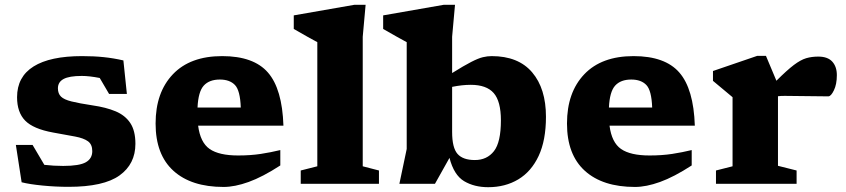

<svg xmlns="http://www.w3.org/2000/svg" viewBox="-20 -765 3522 799"><path d="M321.5 -531.5Q371 -531.5 411.8 -527.2Q452.5 -523 493.5 -513.5L508 -374H434L395 -440.5Q351.5 -449 320.5 -449Q268 -449 244.5 -436.2Q221 -423.5 221 -397.5Q221 -375.5 233.8 -363Q246.5 -350.5 277.8 -342.8Q309 -335 365 -326.5Q421 -318.5 461 -301.8Q501 -285 522.2 -253Q543.5 -221 543.5 -166.5Q543.5 -82.5 477.5 -35Q411.5 12.5 265.5 12.5Q211.5 12.5 157.5 7.2Q103.5 2 70 -6.5L46 -162H115.5L164.5 -79Q204 -74.5 243 -74.5Q310.5 -74.5 337.2 -89.8Q364 -105 364 -136Q364 -164 346.2 -177Q328.5 -190 292.5 -196.8Q256.5 -203.5 201 -213.5Q118.5 -228.5 84.8 -263Q51 -297.5 51 -360.5Q51 -445.5 119.8 -488.5Q188.5 -531.5 321.5 -531.5Z M904.5 -531.5Q1035.5 -531.5 1095 -463.2Q1154.5 -395 1159.5 -242H804.5Q813.5 -172 852.5 -145Q891.5 -118 971 -118Q1023 -118 1065.2 -124.5Q1107.5 -131 1146.5 -140.5V-76.5Q1072.5 -28.5 1014.8 -7.8Q957 13 910.5 13Q776 13 701.8 -54.2Q627.5 -121.5 627.5 -251Q627.5 -380.5 699.5 -456Q771.5 -531.5 904.5 -531.5ZM895 -434Q851 -434 828 -408.8Q805 -383.5 802 -317.5H982Q979.5 -388.5 957.8 -411.2Q936 -434 895 -434Z M1489.5 -73 1557 -55.5V0H1231.5V-55.5L1300.5 -73V-589.5Q1290.5 -595 1261 -611.2Q1231.5 -627.5 1202.5 -644.5V-701L1454.5 -745H1501.5L1489.5 -612Z M2252 -279Q2252 -181 2221.5 -116Q2191 -51 2136.8 -18.5Q2082.5 14 2011.5 14Q1953.5 14 1911.2 -11.2Q1869 -36.5 1850.5 -108L1790 0H1642L1672.5 -145V-589.5Q1662.5 -595 1633 -611.2Q1603.5 -627.5 1574.5 -644.5V-701L1826.5 -745H1873.5L1861.5 -612V-461Q1911 -492 1940.8 -507.2Q1970.5 -522.5 1989.5 -527Q2008.5 -531.5 2026 -531.5Q2137 -531.5 2194.5 -464Q2252 -396.5 2252 -279ZM1861.5 -216Q1861.5 -150 1884 -124.5Q1906.5 -99 1956 -99Q2006.5 -99 2035.5 -136Q2064.5 -173 2064.5 -264Q2064.5 -343.5 2034.5 -377.8Q2004.5 -412 1939 -412Q1903 -412 1861.5 -403.5Z M2616.5 -531.5Q2747.5 -531.5 2807 -463.2Q2866.5 -395 2871.5 -242H2516.5Q2525.5 -172 2564.5 -145Q2603.5 -118 2683 -118Q2735 -118 2777.2 -124.5Q2819.5 -131 2858.5 -140.5V-76.5Q2784.5 -28.5 2726.8 -7.8Q2669 13 2622.5 13Q2488 13 2413.8 -54.2Q2339.5 -121.5 2339.5 -251Q2339.5 -380.5 2411.5 -456Q2483.5 -531.5 2616.5 -531.5ZM2607 -434Q2563 -434 2540 -408.8Q2517 -383.5 2514 -317.5H2694Q2691.5 -388.5 2669.8 -411.2Q2648 -434 2607 -434Z M3385 -529.5Q3424.5 -529.5 3443.5 -508.5Q3462.5 -487.5 3462.5 -452.5Q3462.5 -414 3450.2 -389Q3438 -364 3427 -364Q3379 -364 3335.8 -365Q3292.5 -366 3245.5 -366Q3227.5 -366 3217.5 -364.5V-75L3295 -55.5V0H2959.5V-55.5L3028.5 -73V-360.5Q3019 -369 2996.8 -387Q2974.5 -405 2947 -428.5V-469.5L3131 -532.5H3167.5L3211 -429Q3255 -473 3283.5 -494.5Q3312 -516 3335 -522.8Q3358 -529.5 3385 -529.5Z"/></svg>

Font: Newsreader Caption
Style: Bold
Weight: 700
Designer: Hugues Gentile
Foundry: Production Type
Version: Version 1.001